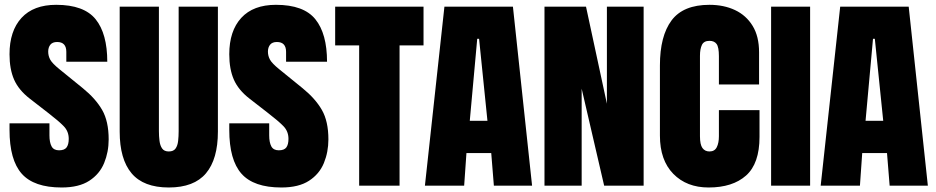

<svg xmlns="http://www.w3.org/2000/svg" viewBox="-20 -790 3983 817"><path d="M242.2 7.8Q124.5 7.8 72.5 -50.8Q20.5 -109.4 20.5 -237.3V-265.1H190.4V-213.9Q190.4 -184.1 199.5 -167.2Q208.5 -150.4 231 -150.4Q254.4 -150.4 263.4 -162.8Q272.5 -175.3 272.5 -199.2Q272.5 -231 251.2 -252.9Q230 -274.9 181.2 -312.5L106.9 -370.1Q59.6 -406.7 40 -451.2Q20.5 -495.6 20.5 -559.1Q20.5 -658.2 71.5 -713.9Q122.6 -769.5 219.2 -769.5Q337.4 -769.5 387 -708Q436.5 -646.5 436.5 -527.3H262.2V-569.3Q262.2 -611.3 223.1 -611.3Q203.6 -611.3 194.3 -599.9Q185.1 -588.4 185.1 -570.3Q185.1 -552.2 193.6 -536.4Q202.1 -520.5 233.4 -495.1L332.5 -414.6Q386.7 -370.6 414.6 -322.3Q442.4 -273.9 442.4 -196.8Q442.4 -143.1 423.1 -96.2Q403.8 -49.3 359.9 -20.8Q315.9 7.8 242.2 7.8Z M698.2 7.8Q590.8 7.8 540 -52.5Q489.3 -112.8 489.3 -230V-761.7H656.2V-231.9Q656.2 -210.4 658.7 -190.7Q661.1 -170.9 669.9 -158.2Q678.7 -145.5 698.2 -145.5Q718.3 -145.5 727.1 -158Q735.8 -170.4 738 -190.4Q740.2 -210.4 740.2 -231.9V-761.7H907.2V-230Q907.2 -112.8 856.4 -52.5Q805.7 7.8 698.2 7.8Z M1177.2 7.8Q1059.6 7.8 1007.6 -50.8Q955.6 -109.4 955.6 -237.3V-265.1H1125.5V-213.9Q1125.5 -184.1 1134.5 -167.2Q1143.6 -150.4 1166 -150.4Q1189.5 -150.4 1198.5 -162.8Q1207.5 -175.3 1207.5 -199.2Q1207.5 -231 1186.3 -252.9Q1165 -274.9 1116.2 -312.5L1042 -370.1Q994.6 -406.7 975.1 -451.2Q955.6 -495.6 955.6 -559.1Q955.6 -658.2 1006.6 -713.9Q1057.6 -769.5 1154.3 -769.5Q1272.5 -769.5 1322 -708Q1371.6 -646.5 1371.6 -527.3H1197.3V-569.3Q1197.3 -611.3 1158.2 -611.3Q1138.7 -611.3 1129.4 -599.9Q1120.1 -588.4 1120.1 -570.3Q1120.1 -552.2 1128.7 -536.4Q1137.2 -520.5 1168.5 -495.1L1267.6 -414.6Q1321.8 -370.6 1349.6 -322.3Q1377.4 -273.9 1377.4 -196.8Q1377.4 -143.1 1358.2 -96.2Q1338.9 -49.3 1294.9 -20.8Q1251 7.8 1177.2 7.8Z M1508.3 0V-596.7H1406.2V-761.7H1782.2V-596.7H1680.2V0Z M1788.1 0 1871.1 -761.7H2162.6L2244.1 0H2081.5L2070.3 -138.7H1964.8L1955.1 0ZM2010.7 -625 1979 -275.9H2054.2L2018.6 -625Z M2296.9 0V-761.7H2473.6L2562.5 -348.6V-761.7H2718.8V0H2550.8L2455.1 -412.6V0Z M2995.1 7.8Q2901.9 7.8 2845 -50.3Q2788.1 -108.4 2788.1 -212.9V-511.7Q2788.1 -636.7 2837.6 -703.1Q2887.2 -769.5 2999 -769.5Q3060.1 -769.5 3107.7 -747.1Q3155.3 -724.6 3182.6 -679.9Q3210 -635.3 3210 -567.4V-430.7H3039.1V-550.8Q3039.1 -589.4 3029.3 -602.8Q3019.5 -616.2 2999 -616.2Q2975.1 -616.2 2966.8 -598.9Q2958.5 -581.5 2958.5 -552.7V-210.4Q2958.5 -174.8 2969 -160.2Q2979.5 -145.5 2999 -145.5Q3021 -145.5 3030 -163.6Q3039.1 -181.6 3039.1 -210.4V-321.3H3211.9V-207.5Q3211.9 -94.2 3154.8 -43.2Q3097.7 7.8 2995.1 7.8Z M3261.2 0V-761.7H3427.2V0Z M3472.2 0 3555.2 -761.7H3846.7L3928.2 0H3765.6L3754.4 -138.7H3648.9L3639.2 0ZM3694.8 -625 3663.1 -275.9H3738.3L3702.6 -625Z"/></svg>

Font: Anton SC
Style: Regular
Weight: 400
Designer: Vernon Adams
Foundry: Vernon Adams
Version: Version 2.116; ttfautohint (v1.8.4.7-5d5b)